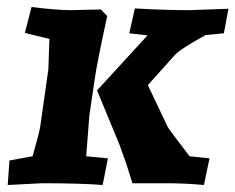

<svg xmlns="http://www.w3.org/2000/svg" viewBox="-20 -523 672 548"><path d="M453 0H358L339 -60L321 -110L257 -265L401 -422L349 -428L365 -499Q450 -494 518 -494L632 -498L619 -428L567 -423Q494 -383 479 -366L402 -280L458 -162Q459 -158 521 -77L578 -71L562 5Q509 0 453 0ZM288 -71 273 5Q210 0 100 0L2 5L7 -65L73 -77Q92 -143 95 -163L118 -325L121 -412L51 -429L70 -503Q142 -494 183 -494L268 -496L286 -477Q257 -345 250 -295L235 -193L226 -77Z"/></svg>

Font: Andada
Style: Bold Italic
Weight: 700
Italic angle: -8.29999°
Designer: Carolina Giovagnoli
Foundry: Carolina Giovagnoli
Version: Version 1.003